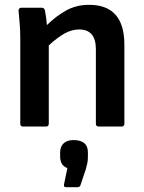

<svg xmlns="http://www.w3.org/2000/svg" viewBox="-20 -524 598 795"><path d="M75 0Q64 0 64 -12V-367Q64 -395 61.5 -426Q59 -457 57 -478Q56 -492 69 -492H153Q163 -492 166 -481Q168 -472 170.5 -454.5Q173 -437 174 -420Q214 -459 255.5 -481.5Q297 -504 349 -504Q495 -504 495 -339V-12Q495 0 483 0H389Q377 0 377 -12V-320Q377 -402 308 -402Q277 -402 247.5 -385.5Q218 -369 182 -336V-12Q182 0 170 0ZM253 251Q243 251 245 240L259 172Q229 161 229 124V107Q229 83 243.5 69.5Q258 56 284 56Q344 56 344 107V126Q344 140 341.5 152Q339 164 335 178L313 243Q310 251 301 251Z"/></svg>

Font: Sofia Sans
Style: Bold
Weight: 700
Designer: Botio Nikoltchev, Ani Petrova
Foundry: lettersoup
Version: Version 4.100; ttfautohint (v1.8.4.7-5d5b)